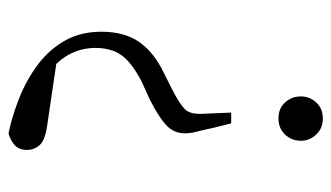

<svg xmlns="http://www.w3.org/2000/svg" viewBox="-188 -378 798 463"><g transform="rotate(90 211.5 -147.0)"><path d="M266 -526Q290 -526 305 -510Q320 -494 320 -473Q320 -451 305 -435Q290 -419 266 -419Q242 -419 227.5 -435Q213 -451 213 -473Q213 -494 227.5 -510Q242 -526 266 -526ZM57 8Q57 -48 82 -83.5Q107 -119 157 -143L195 -162Q232 -181 244 -193.5Q256 -206 255 -233L252 -305H278L288 -265Q294 -237 298 -222Q302 -207 302 -193Q302 -168 284 -150Q266 -132 221 -109L175 -88Q130 -64 113 -39.5Q96 -15 96 24Q97 72 126.5 107.5Q156 143 216 177L102 112L285 139Q319 144 330.5 157Q342 170 342 188Q342 206 331 216.5Q320 227 302 232Q259 223 215.5 205.5Q172 188 136 161Q100 134 78.5 96Q57 58 57 8Z"/></g></svg>

Font: Noto Serif KR ExtraLight Light
Style: Regular
Weight: 300
Version: Version 2.003-H1;hotconv 1.1.1;makeotfexe 2.6.0